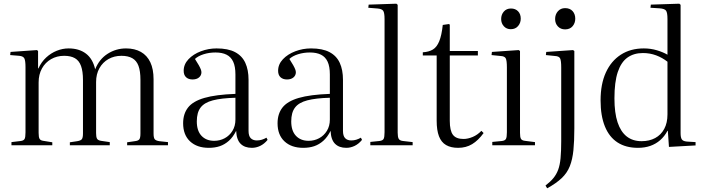

<svg xmlns="http://www.w3.org/2000/svg" viewBox="-20 -786 3815 1039"><path d="M42 0V-17L92 -23Q108 -25 113 -34Q118 -43 118 -70V-422Q118 -457 112 -469.5Q106 -482 84 -484L35 -488L37 -505L180 -515L186 -510V-416H188Q204 -451 230 -475Q256 -499 287.5 -511.5Q319 -524 351 -524Q408 -524 445 -496Q482 -468 495 -411Q517 -466 562.5 -495Q608 -524 662 -524Q709 -524 742.5 -505Q776 -486 793.5 -449Q811 -412 811 -357V-64Q811 -41 817 -33Q823 -25 842 -22L889 -17V0H668V-16L709 -22Q728 -24 734 -32Q740 -40 740 -64V-354Q740 -401 729.5 -429.5Q719 -458 696 -471Q673 -484 637 -484Q598 -484 567 -466.5Q536 -449 518 -417Q500 -385 500 -342V-66Q500 -46 504.5 -36.5Q509 -27 526 -24L574 -17V0H358V-16L398 -22Q417 -25 423 -33Q429 -41 429 -64V-353Q429 -400 418.5 -429Q408 -458 385.5 -471Q363 -484 327 -484Q288 -484 256.5 -466Q225 -448 207 -415.5Q189 -383 189 -340V-67Q189 -44 194 -35Q199 -26 214 -24L263 -16V0Z M1110 14Q1046 14 1008.5 -21Q971 -56 971 -119Q971 -170 997.5 -204Q1024 -238 1085.5 -256Q1147 -274 1254 -278V-383Q1254 -426 1242 -452Q1230 -478 1206 -490Q1182 -502 1146 -502Q1112 -502 1082 -492.5Q1052 -483 1035 -467Q1048 -447 1055.5 -433.5Q1063 -420 1066.5 -411Q1070 -402 1070 -395Q1070 -378 1057 -367Q1044 -356 1022 -356Q1000 -356 987 -368Q974 -380 974 -403Q974 -438 1000 -465.5Q1026 -493 1067 -508.5Q1108 -524 1152 -524Q1214 -524 1252 -504Q1290 -484 1307.5 -446Q1325 -408 1325 -354V-78Q1325 -50 1337 -38Q1349 -26 1370 -26Q1384 -26 1397 -30Q1410 -34 1422 -41L1428 -29Q1410 -7 1388 3.5Q1366 14 1343 14Q1304 14 1282 -8Q1260 -30 1258 -78Q1241 -44 1218.5 -24Q1196 -4 1169.5 5Q1143 14 1110 14ZM1139 -24Q1170 -24 1196 -38Q1222 -52 1238 -78Q1254 -104 1254 -139V-257Q1178 -255 1132 -243Q1086 -231 1065.5 -204Q1045 -177 1045 -129Q1045 -78 1070.5 -51Q1096 -24 1139 -24Z M1621 14Q1557 14 1519.5 -21Q1482 -56 1482 -119Q1482 -170 1508.5 -204Q1535 -238 1596.5 -256Q1658 -274 1765 -278V-383Q1765 -426 1753 -452Q1741 -478 1717 -490Q1693 -502 1657 -502Q1623 -502 1593 -492.5Q1563 -483 1546 -467Q1559 -447 1566.5 -433.5Q1574 -420 1577.5 -411Q1581 -402 1581 -395Q1581 -378 1568 -367Q1555 -356 1533 -356Q1511 -356 1498 -368Q1485 -380 1485 -403Q1485 -438 1511 -465.5Q1537 -493 1578 -508.5Q1619 -524 1663 -524Q1725 -524 1763 -504Q1801 -484 1818.5 -446Q1836 -408 1836 -354V-78Q1836 -50 1848 -38Q1860 -26 1881 -26Q1895 -26 1908 -30Q1921 -34 1933 -41L1939 -29Q1921 -7 1899 3.5Q1877 14 1854 14Q1815 14 1793 -8Q1771 -30 1769 -78Q1752 -44 1729.5 -24Q1707 -4 1680.5 5Q1654 14 1621 14ZM1650 -24Q1681 -24 1707 -38Q1733 -52 1749 -78Q1765 -104 1765 -139V-257Q1689 -255 1643 -243Q1597 -231 1576.5 -204Q1556 -177 1556 -129Q1556 -78 1581.5 -51Q1607 -24 1650 -24Z M1984 0V-18L2033 -23Q2051 -25 2056 -34.5Q2061 -44 2061 -71V-682Q2061 -716 2054 -727Q2047 -738 2023 -740L1973 -744L1975 -761L2125 -766L2132 -760V-68Q2132 -45 2137.5 -35Q2143 -25 2161 -23L2213 -17V0Z M2459 14Q2420 14 2394 -1Q2368 -16 2355.5 -48.5Q2343 -81 2343 -133V-486H2268V-503Q2301 -505 2322.5 -518Q2344 -531 2357 -563Q2370 -595 2376 -651L2410 -656L2414 -652V-510H2566V-486H2414V-132Q2414 -79 2431 -56.5Q2448 -34 2488 -34Q2512 -34 2538 -45Q2564 -56 2585 -78L2597 -66Q2568 -26 2535 -6Q2502 14 2459 14Z M2644 0V-18L2696 -23Q2713 -25 2718 -34.5Q2723 -44 2723 -70V-421Q2723 -458 2717 -470Q2711 -482 2689 -483L2640 -488L2642 -505L2787 -515L2794 -510V-67Q2794 -44 2799 -35Q2804 -26 2820 -24L2875 -17V0ZM2744 -628Q2721 -628 2706.5 -644Q2692 -660 2692 -683Q2692 -707 2706.5 -723.5Q2721 -740 2745 -740Q2769 -740 2783.5 -725Q2798 -710 2798 -685Q2798 -662 2783.5 -645Q2769 -628 2744 -628Z M2941 233 2932 218Q2958 198 2974.5 178Q2991 158 3000.5 132.5Q3010 107 3013.5 69.5Q3017 32 3017 -22V-421Q3017 -458 3011 -470Q3005 -482 2983 -483L2934 -488L2936 -505L3081 -515L3088 -510V-91Q3088 -23 3083 27Q3078 77 3063.5 113.5Q3049 150 3019.5 178Q2990 206 2941 233ZM3038 -627Q3014 -627 2999 -643Q2984 -659 2984 -683Q2984 -708 2999 -725Q3014 -742 3038 -742Q3064 -742 3078.5 -726Q3093 -710 3093 -685Q3093 -661 3078.5 -644Q3064 -627 3038 -627Z M3432 14Q3367 14 3322 -15Q3277 -44 3253.5 -101.5Q3230 -159 3230 -243Q3230 -331 3258.5 -393.5Q3287 -456 3339.5 -490Q3392 -524 3464 -524Q3501 -524 3534.5 -514Q3568 -504 3592 -490V-683Q3592 -717 3584.5 -728Q3577 -739 3549 -741L3500 -744L3502 -761L3656 -766L3663 -760V-66Q3663 -42 3669.5 -32Q3676 -22 3696 -20L3744 -17V1L3600 9L3594 -78H3592Q3576 -48 3552.5 -27.5Q3529 -7 3499 3.5Q3469 14 3432 14ZM3452 -22Q3494 -22 3525.5 -39Q3557 -56 3574.5 -88.5Q3592 -121 3592 -167V-452Q3564 -474 3530.5 -486.5Q3497 -499 3459 -499Q3410 -499 3375.5 -474.5Q3341 -450 3323 -396Q3305 -342 3305 -254Q3305 -175 3322 -124Q3339 -73 3371.5 -47.5Q3404 -22 3452 -22Z"/></svg>

Font: Literata 60pt Light
Style: Regular
Weight: 300
Designer: Latin by Veronika Burian and Jose Scaglione. Greek by Irene Vlachou. Cyrillic by Vera Evstafieva.
Foundry: TypeTogether
Version: Version 3.103;gftools[0.9.29]